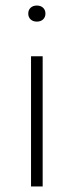

<svg xmlns="http://www.w3.org/2000/svg" viewBox="-20 -673 266 693"><path d="M92 0V-470H134V0ZM113 -595Q99 -595 90.5 -603Q82 -611 82 -624Q82 -637 90.5 -645Q99 -653 113 -653Q127 -653 135.5 -645Q144 -637 144 -624Q144 -611 135.5 -603Q127 -595 113 -595Z"/></svg>

Font: Gantari ExtraLight
Style: Regular
Weight: 250
Designer: Anugrah Pasau
Foundry: Lafontype
Version: Version 1.000